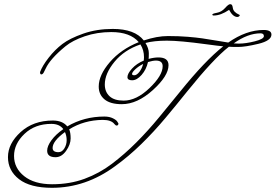

<svg xmlns="http://www.w3.org/2000/svg" viewBox="-20 -847 1315 916"><path d="M1000 -773Q993 -773 993 -777.5Q993 -782 1015 -786Q1037 -790 1053.5 -808.5Q1070 -827 1077.5 -827Q1085 -827 1087.5 -821.5Q1090 -816 1091 -808Q1094 -789 1121 -777Q1124 -776 1124 -774Q1124 -772 1120.5 -769Q1117 -766 1113 -766Q1091 -766 1073 -800Q1033 -773 1000 -773ZM610 -494Q610 -488 621 -488Q632 -488 644.5 -503.5Q657 -519 663 -542Q641 -531 625.5 -516.5Q610 -502 610 -494ZM1223 -688Q1162 -688 1095 -640Q1103 -639 1117 -639H1120Q1153 -639 1196 -650Q1239 -661 1239 -674.5Q1239 -688 1223 -688ZM290 -217Q231 -174 231 -141Q231 -121 259 -121Q276 -121 287 -139Q298 -157 298 -178Q298 -199 290 -217ZM588 -479Q588 -496 610 -520Q632 -544 666 -558Q667 -563 667 -574Q667 -608 650 -635Q573 -609 526.5 -552.5Q480 -496 480 -444Q480 -409 502.5 -388Q525 -367 570 -367Q631 -367 693.5 -427Q756 -487 756 -531Q756 -558 724 -558Q709 -558 686 -551Q678 -515 655.5 -489.5Q633 -464 610.5 -464Q588 -464 588 -479ZM470 -275Q381 -274 310 -230Q317 -215 317 -186.5Q317 -158 295.5 -127.5Q274 -97 245 -97Q205 -97 205 -128Q205 -150 225.5 -178Q246 -206 282 -231Q264 -256 225 -256Q147 -256 97 -208.5Q47 -161 47 -103Q47 -45 95.5 -6.5Q144 32 228.5 32Q313 32 383.5 6Q454 -20 514 -65.5Q574 -111 630 -167Q686 -223 739.5 -288Q793 -353 841 -412Q958 -557 1045 -626Q1022 -628 963 -636Q838 -653 776.5 -653Q715 -653 674 -642Q690 -616 690 -593.5Q690 -571 689 -566Q715 -573 736 -573Q784 -573 784 -536Q784 -485 709.5 -417.5Q635 -350 561 -350Q506 -350 478.5 -373Q451 -396 451 -434Q451 -489 504 -550.5Q557 -612 642 -646Q601 -694 511 -694Q443 -694 384.5 -674Q326 -654 292 -626Q219 -566 198 -520L188 -500Q183 -492 177 -492Q171 -492 171 -503Q182 -533 212 -571.5Q242 -610 277.5 -637Q313 -664 377 -686.5Q441 -709 518 -709Q623 -709 666 -654Q729 -675 781 -675Q833 -675 875.5 -671.5Q918 -668 945 -664Q972 -660 1014 -653Q1056 -646 1069 -644Q1155 -704 1238 -704Q1275 -704 1275 -682Q1275 -653 1213 -638Q1151 -623 1117 -623Q1083 -623 1072 -624Q999 -567 874 -412Q826 -352 770 -285Q714 -218 654 -159.5Q594 -101 529 -54Q389 49 228 49Q124 49 71 8Q18 -33 18 -97.5Q18 -162 78.5 -217Q139 -272 232 -272Q278 -272 301 -244Q381 -291 478 -291Q502 -291 519 -282.5Q536 -274 540 -266L545 -258Q545 -248 536 -248Q532 -248 526 -255Q511 -275 470 -275Z"/></svg>

Font: Miss Fajardose
Style: Regular
Weight: 400
Version: Version 1.000